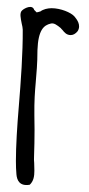

<svg xmlns="http://www.w3.org/2000/svg" viewBox="-20 -521 253 548"><path d="M43 -491.2C35.2 -484.4 39.1 -468.8 42 -453.6C43.5 -447.3 44.9 -440.9 44.9 -436.5C45.4 -370.6 39.6 -288.6 33.7 -217.8C28.8 -159.7 25.4 -103.5 25.4 -62C25.4 -47.4 25.9 -34.2 26.9 -23.4C28.3 -6.8 35.6 11.2 64.9 6.3C76.2 -4.4 78.1 -18.6 78.1 -33.7C78.1 -41 77.6 -48.8 77.6 -55.7C77.1 -61.5 76.7 -67.9 77.1 -71.3C78.1 -98.1 78.6 -127 78.6 -150.4C78.6 -167 78.1 -181.2 78.1 -191.9C77.6 -232.4 79.6 -258.8 82 -286.1C84 -311.5 86.9 -338.4 86.9 -377.9C88.9 -436 105.5 -449.2 124.5 -453.6C133.8 -456.5 143.1 -449.2 153.3 -440.9L155.3 -438.5L158.2 -435.5C163.6 -428.7 169.9 -420.9 181.6 -420.9C188.5 -420.9 194.8 -423.8 201.7 -432.1C212.4 -449.7 199.2 -465.8 192.4 -474.1C182.6 -485.4 152.8 -497.6 127.4 -497.6C115.7 -497.6 103.5 -494.6 95.2 -488.3C91.8 -487.8 91.8 -487.3 89.8 -486.8C84.5 -485.4 84.5 -485.4 83.5 -486.8L77.6 -492.7C72.8 -508.8 50.8 -498.5 43 -491.2Z"/></svg>

Font: Amatic Mod Bold ONEptTWO
Style: Bold
Weight: 700
Designer: David Occhino Design
Foundry: David Occhino Design
Version: Version 1.2